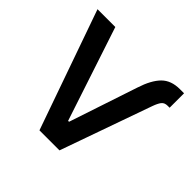

<svg xmlns="http://www.w3.org/2000/svg" viewBox="-180 -920 1102 1102"><g transform="rotate(45 371.0 -368.5)"><path d="M504.6 -571.7Q531.6 -655.5 572.1 -696.4Q612.6 -737.2 683.2 -737.2H717V-620H701.7Q675.8 -620 663.7 -604.2Q651.6 -588.4 640.3 -556.8L443.2 0H280.5L24.5 -727.3H169L358.3 -154.8H365.8Z"/></g></svg>

Font: Inter Zeller Semi Bold
Style: Regular
Weight: 600
Designer: Rasmus Andersson; Joe Bland
Foundry: zeller
Version: Version 3.015;git-dec3a8cb1